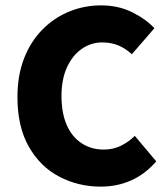

<svg xmlns="http://www.w3.org/2000/svg" viewBox="-20 -683 624 715"><path d="M355 12Q272 12 201 -25Q130 -62 87.5 -136.5Q45 -211 45 -321Q45 -403 70 -466.5Q95 -530 139 -574Q183 -618 239 -640.5Q295 -663 356 -663Q420 -663 471 -638Q522 -613 555 -578L471 -481Q447 -503 420.5 -514Q394 -525 360 -525Q319 -525 284.5 -501Q250 -477 229.5 -432.5Q209 -388 209 -326Q209 -262 228.5 -217.5Q248 -173 284 -149.5Q320 -126 366 -126Q403 -126 432 -141Q461 -156 482 -177L562 -82Q520 -34 468 -11Q416 12 355 12Z"/></svg>

Font: Source Sans 3 ExtraBold
Style: Regular
Weight: 800
Designer: Paul D. Hunt
Foundry: Adobe
Version: Version 3.052;hotconv 1.1.0;makeotfexe 2.6.0